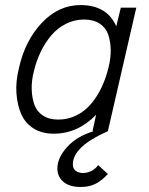

<svg xmlns="http://www.w3.org/2000/svg" viewBox="-20 -518 589 758"><path d="M405.8 0Q267.6 60.5 267.6 130.9Q267.6 147.5 278.8 156.2Q290 165 307.6 165Q324.2 165 340.6 157Q356.9 148.9 367.7 133.8L405.8 168.9Q382.3 194.8 357.4 207.5Q332.5 220.2 298.8 220.2Q253.9 220.2 230.2 199.7Q206.5 179.2 206.5 147Q206.5 105 245.1 62.3Q283.7 19.5 350.1 0H345.2L359.4 -64.9Q287.1 9.8 191.9 9.8Q146 9.8 113 -10.7Q80.1 -31.2 64.2 -66.9Q48.3 -102.5 44.9 -149.9Q41.5 -197.3 55.2 -251Q79.1 -357.9 145.3 -428Q211.4 -498 297.9 -498Q402.3 -498 439 -414.1L457 -487.8H518.1ZM210 -45.9Q248.5 -45.9 282.2 -62.7Q315.9 -79.6 340.1 -108.6Q364.3 -137.7 381.3 -173.6Q398.4 -209.5 408.2 -251Q418 -288.6 417 -323Q416 -357.4 406.5 -383.5Q397 -409.7 372.8 -425.3Q348.6 -440.9 312 -440.9Q273.9 -440.9 240.5 -424.1Q207 -407.2 182.6 -378.4Q158.2 -349.6 140.9 -313.7Q123.5 -277.8 113.8 -236.8Q104 -199.2 105.2 -164.6Q106.4 -129.9 116.2 -103.5Q126 -77.1 149.9 -61.5Q173.8 -45.9 210 -45.9Z"/></svg>

Font: HK Grotesk Light Italic
Style: Regular
Weight: 300
Italic angle: -13°
Designer: Alfredo Marco Pradil and Stefan Peev
Foundry: Hanken Design Co.
Version: Version 1.000;PS 001.000;hotconv 1.0.88;makeotf.lib2.5.64775